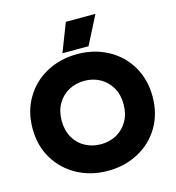

<svg xmlns="http://www.w3.org/2000/svg" viewBox="-132 -1032 1064 1159"><g transform="rotate(-15 400.0 -452.5)"><path d="M386 -920H571L480 -742H317ZM25 -349Q25 -456 74.5 -539Q124 -622 209.5 -668Q295 -714 401 -714Q506 -714 591.5 -668Q677 -622 726 -539Q775 -456 775 -349Q775 -242 726 -159.5Q677 -77 591.5 -31Q506 15 401 15Q295 15 209.5 -31Q124 -77 74.5 -159.5Q25 -242 25 -349ZM594 -349Q594 -409 568.5 -453.5Q543 -498 499 -522.5Q455 -547 401 -547Q346 -547 302 -522.5Q258 -498 232.5 -453.5Q207 -409 207 -349Q207 -289 232.5 -244Q258 -199 302.5 -175Q347 -151 401 -151Q454 -151 498 -175Q542 -199 568 -244Q594 -289 594 -349Z"/></g></svg>

Font: Prompt
Style: Bold
Weight: 700
Designer: Katatrad Team
Foundry: CadsonDemak
Version: Version 1.000